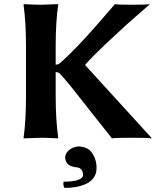

<svg xmlns="http://www.w3.org/2000/svg" viewBox="-20 -668 799 931"><path d="M295.9 97.2C296.9 111.2 302 122 311.3 129.6C320.6 137.3 335.1 142.1 355 144C363.1 144.7 369.8 148.4 375 155C380.2 161.7 382.8 170.4 382.8 181.2C382.8 190.6 375 198.2 359.4 204.1C343.8 210 320.3 212.9 289.1 212.9C287.1 217.1 286.6 222.7 287.6 229.5C288.6 236.3 290.7 240.9 293.9 243.2C314.1 243.2 332.9 241.5 350.3 238.3C367.8 235 384 229.8 399.2 222.7C414.3 215.5 426.3 205.5 435.1 192.6C443.8 179.8 448.2 164.6 448.2 147C448.2 117 439.8 91 422.9 68.8C411.5 53.9 392.6 44.9 366.2 42H359.9C342 43.9 327.2 49.6 315.7 59.1C304.1 68.5 297.5 79.8 295.9 92.8ZM106 -444.8V-200.2C106 -120.8 102.1 -54 94.2 0L95.2 2.9L178.2 0C201 0 228.2 1 259.8 2.9L262.2 0C254.1 -59.6 250 -126.3 250 -200.2V-318.8C258.1 -318.2 264.5 -315.9 269 -312C281.1 -300 301.1 -276.7 329.1 -242.2L430.7 -113.3L522.9 2.9C534.3 1 565.1 0 615.2 0C670.2 0 704.1 1 716.8 2.9L393.1 -352.1V-354C413.9 -378.1 446.8 -411.5 491.7 -454.1L595.2 -549.8L707 -647.9C696.3 -646 666 -645 616.2 -645C572.3 -645 545.9 -646 537.1 -647.9L493.7 -597.7L447.3 -544.4L405.3 -497.1L358.9 -447.3L316.9 -404.8C300.9 -389.2 286 -375.2 272 -362.8C266.1 -357.9 258.8 -355 250 -354V-444.8C250 -522.9 254.1 -589.7 262.2 -645L261.2 -647.9L178.2 -645C155.4 -645 128.1 -646 96.2 -647.9L94.2 -645C102.1 -588.1 106 -521.3 106 -444.8Z"/></svg>

Font: Linux Biolinum G
Style: Bold
Weight: 700
Designer: Philipp H. Poll
Foundry: Philipp H. Poll
Version: Version 1.1.0